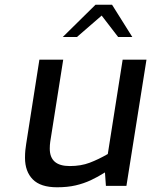

<svg xmlns="http://www.w3.org/2000/svg" viewBox="-20 -788 641 814"><path d="M222 6Q152 6 119 -27.5Q86 -61 86 -119Q86 -137 87.5 -151.5Q89 -166 91 -178L147 -535H248L193 -187Q192 -180 191.5 -173Q191 -166 191 -158Q191 -121 212 -102.5Q233 -84 276 -84Q323 -84 360 -98Q397 -112 437 -135L500 -535H601L516 0H429L425 -57Q395 -38 365 -24Q335 -10 300.5 -2Q266 6 222 6ZM246 -631 385 -768H455L541 -631H481L411 -722L306 -631Z"/></svg>

Font: Exo Thin Medium
Style: Italic
Weight: 500
Italic angle: -9°
Version: Version 2.000